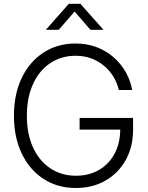

<svg xmlns="http://www.w3.org/2000/svg" viewBox="-20 -963 766 994"><path d="M373 10.3Q277.8 10.3 205.6 -36.6Q133.3 -83.5 92.8 -167.7Q52.2 -252 52.2 -363.3Q52.2 -476.1 92.8 -560.1Q133.3 -644 205.3 -690.9Q277.3 -737.8 370.6 -737.8Q430.7 -737.8 480.5 -718.8Q530.3 -699.7 568.4 -666.3Q606.4 -632.8 631.1 -589.4Q655.8 -545.9 664.1 -497.1H595.2Q586.9 -533.2 567.6 -565.2Q548.3 -597.2 519.3 -621.8Q490.2 -646.5 452.9 -660.4Q415.5 -674.3 371.1 -674.3Q297.4 -674.3 240.2 -636.2Q183.1 -598.1 151.1 -528.3Q119.1 -458.5 119.1 -363.3Q119.1 -269 151.1 -199.5Q183.1 -129.9 240.5 -91.6Q297.9 -53.2 373 -53.2Q440.4 -53.2 492.2 -83Q543.9 -112.8 573.2 -167.5Q602.5 -222.2 602.5 -295.9L624.5 -292H392.1V-352.5H668.9V-292.5Q668.9 -202.6 630.9 -134.5Q592.8 -66.4 526.1 -28.1Q459.5 10.3 373 10.3ZM284.2 -808.6H218.8V-810.5L336.4 -943.4H396L514.2 -810.5V-808.6H448.2L366.2 -903.3Z"/></svg>

Font: Inter 24pt Light
Style: Regular
Weight: 300
Designer: Rasmus Andersson
Foundry: rsms
Version: Version 4.001;git-66647c0bb